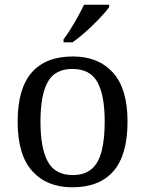

<svg xmlns="http://www.w3.org/2000/svg" viewBox="-20 -786 617 816"><path d="M287 10Q179 10 117 -59Q55 -128 55 -269Q55 -409 114.5 -477.5Q174 -546 290 -546Q398 -546 460 -477.5Q522 -409 522 -269Q522 -128 462.5 -59Q403 10 287 10ZM289 -42Q339 -42 369 -67.5Q399 -93 412 -144Q425 -195 425 -269Q425 -381 394 -437Q363 -493 288 -493Q213 -493 182.5 -437Q152 -381 152 -269Q152 -157 183 -99.5Q214 -42 289 -42ZM250 -619Q265 -638 281 -664Q297 -690 312 -717Q327 -744 337 -766H444V-756Q435 -743 417 -723Q399 -703 376.5 -681Q354 -659 331 -639.5Q308 -620 288 -606H250Z"/></svg>

Font: Noto Serif Tibetan
Style: Regular
Weight: 400
Designer: Monotype Design Team
Foundry: Monotype Imaging Inc.
Version: Version 2.103